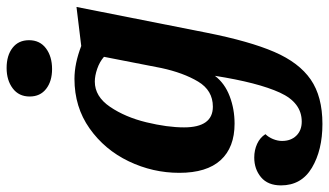

<svg xmlns="http://www.w3.org/2000/svg" viewBox="-222 -548 971 566"><g transform="rotate(-90 263.0 -264.5)"><path d="M181 201Q104 201 52 170Q0 139 0 79Q0 40 24 20Q48 0 82 0Q104 0 122.5 8.5Q141 17 151 33Q142 42 136.5 55.5Q131 69 131 82Q131 108 146.5 124Q162 140 188 140Q244 140 273.5 75.5Q303 11 323 -116Q301 -87 263 -72.5Q225 -58 182 -58Q112 -58 74.5 -99Q37 -140 37 -221Q37 -299 71 -370Q105 -441 168 -485.5Q231 -530 314 -530Q359 -530 411 -510L526 -524L450 -140Q425 -14 393.5 59Q362 132 312 166.5Q262 201 181 201ZM306 -470Q262 -470 231.5 -425Q201 -380 186 -318Q171 -256 171 -207Q171 -122 232 -122Q280 -122 306 -165.5Q332 -209 346 -274L379 -443Q364 -456 343.5 -463Q323 -470 306 -470ZM428 -664Q428 -632 404 -614Q380 -596 343 -596Q307 -596 284.5 -613.5Q262 -631 262 -662Q262 -694 286 -712Q310 -730 346 -730Q383 -730 405.5 -712.5Q428 -695 428 -664Z"/></g></svg>

Font: Sansita Medium Italic
Style: Regular
Weight: 500
Italic angle: -11°
Designer: Pablo Cosgaya
Foundry: Omnibus-Type
Version: Version 1.006